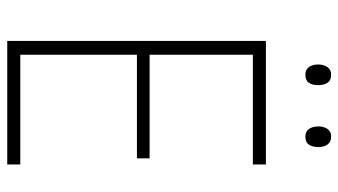

<svg xmlns="http://www.w3.org/2000/svg" viewBox="-222 -712 934 530"><g transform="rotate(90 245.0 -447.0)"><path d="M434 0H93V-714H434V-678H131V-393H417V-358H131V-36H434ZM158 -858Q158 -873 165 -883.5Q172 -894 186 -894Q202 -894 208.5 -884Q215 -874 215 -858Q215 -842 208.5 -832.5Q202 -823 186 -823Q172 -823 165 -833Q158 -843 158 -858ZM329 -859Q329 -874 336 -884Q343 -894 357 -894Q372 -894 379 -884Q386 -874 386 -859Q386 -843 379.5 -833Q373 -823 357 -823Q343 -823 336 -833Q329 -843 329 -859Z"/></g></svg>

Font: Noto Sans Gurmukhi SemiCondensed ExtraLight
Style: Regular
Weight: 200
Width: 4
Designer: Jelle Bosma - Monotype Design Team
Foundry: Monotype Imaging Inc.
Version: Version 2.004; ttfautohint (v1.8.4.7-5d5b)